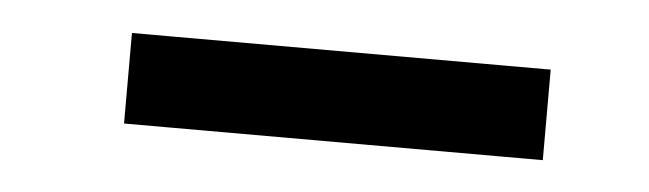

<svg xmlns="http://www.w3.org/2000/svg" viewBox="-24 -444 571 169"><g transform="rotate(5 261.5 -360.0)"><path d="M128 -320H88V-400H128H418H458V-320H418Z"/></g></svg>

Font: Nordica Advanced
Style: RegularExtended
Weight: 300
Version: Version 1.07